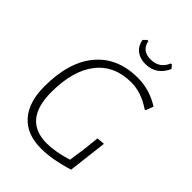

<svg xmlns="http://www.w3.org/2000/svg" viewBox="-238 -937 1051 1051"><g transform="rotate(45 287.5 -411.0)"><path d="M459 -827 475 -808Q438 -726 354 -726Q312 -726 284.5 -747.5Q257 -769 250 -808L269 -827H277Q289 -764 357 -764Q425 -764 451 -827ZM380 -644Q470 -644 551 -593L534 -548H527Q449 -601 372 -601Q241 -601 170 -510.5Q99 -420 99 -253Q99 -37 280 -37Q344 -37 433 -64L447 -159L457 -253L503 -257L492 -164L476 -30Q364 5 278 5Q167 5 108.5 -61Q50 -127 50 -249Q50 -437 136.5 -540.5Q223 -644 380 -644Z"/></g></svg>

Font: Alegreya Sans Light
Style: Italic
Weight: 300
Italic angle: -7°
Designer: Juan Pablo del Peral
Foundry: Huerta Tipografica
Version: Version 2.007